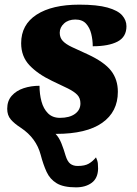

<svg xmlns="http://www.w3.org/2000/svg" viewBox="-20 -566 591 826"><path d="M307 240Q253 240 224 222.5Q195 205 180.5 173.5Q166 142 155 100Q136 28 70 -16Q42 -34 26.5 -52Q11 -70 11 -98Q11 -132 30.5 -154Q50 -176 81.5 -186.5Q113 -197 150 -197Q150 -161 158.5 -129.5Q167 -98 186.5 -78.5Q206 -59 238 -59Q279 -59 302.5 -76Q326 -93 326 -121Q326 -144 312.5 -158Q299 -172 272 -185.5Q245 -199 204 -218Q143 -247 107 -285Q71 -323 71 -380Q71 -460 137.5 -503Q204 -546 321 -546Q398 -546 442.5 -533.5Q487 -521 505.5 -500Q524 -479 524 -453Q524 -407 485.5 -387Q447 -367 379 -367Q379 -394 372.5 -420.5Q366 -447 350 -464.5Q334 -482 304 -482Q274 -482 255.5 -465Q237 -448 237 -425Q237 -404 250 -390Q263 -376 289.5 -363.5Q316 -351 358 -332Q429 -299 458 -261.5Q487 -224 487 -171Q487 -85 419.5 -37.5Q352 10 221 10H219Q234 25 244.5 51.5Q255 78 262 103Q270 129 282.5 138.5Q295 148 314 148Q345 148 362 138Q379 128 393 111Q400 126 401 137.5Q402 149 402 160Q401 201 374.5 220.5Q348 240 307 240Z"/></svg>

Font: Noto Serif Black
Style: Italic
Weight: 900
Italic angle: -12°
Designer: Monotype Design Team
Foundry: Monotype Imaging Inc.
Version: Version 2.013